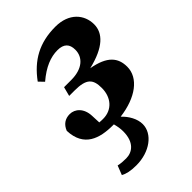

<svg xmlns="http://www.w3.org/2000/svg" viewBox="-218 -589 902 902"><g transform="rotate(-45 232.5 -138.0)"><path d="M192 16H198C203 35 206 52 206 70C206 143 166 170 126 170C106 170 92 169 74 165L56 211C74 221 98 227 137 227C226 227 295 175 295 111C295 76 274 39 246 13C359 -1 434 -57 434 -131C434 -191 402 -232 306 -249C419 -276 465 -324 465 -382C465 -447 418 -503 328 -503C221 -503 147 -461 87 -379L111 -354C165 -400 212 -418 257 -418C299 -418 318 -398 318 -360C318 -309 277 -273 204 -273H156L144 -227H180C259 -227 279 -203 279 -145C279 -83 241 -38 181 -38C174 -38 166 -38 156 -39L154 -85C152 -137 120 -165 85 -165C55 -165 32 -150 20 -119C24 -8 105 16 192 16Z"/></g></svg>

Font: Source Serif Pro Black
Style: Italic
Weight: 900
Italic angle: -12°
Designer: Frank Grießhammer
Foundry: Adobe Systems Incorporated
Version: Version 3.001;hotconv 1.0.111;makeotfexe 2.5.65597